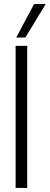

<svg xmlns="http://www.w3.org/2000/svg" viewBox="-20 -926 245 946"><path d="M57 0V-700H114V0ZM60 -741 148 -906H205L105 -741Z"/></svg>

Font: Georama SemiCondensed Light
Style: Regular
Weight: 300
Width: 4
Designer: Jean-Baptiste Levee
Foundry: Production Type
Version: Version 1.000